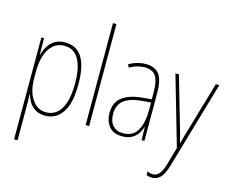

<svg xmlns="http://www.w3.org/2000/svg" viewBox="-130 -950 1670 1382"><g transform="rotate(15 705.0 -259.0)"><path d="M254 -537Q422 -537 422 -270Q422 -127 375 -58.5Q328 10 248 10Q205 10 175.5 -7.5Q146 -25 129 -52.5Q112 -80 104 -110H101Q103 -76 103 -21V232H77V-527H97L98 -403H100Q109 -438 127.5 -468.5Q146 -499 176.5 -518Q207 -537 254 -537ZM253 -512Q205 -512 171.5 -483Q138 -454 120.5 -402.5Q103 -351 103 -284V-232Q103 -130 144 -72.5Q185 -15 249 -15Q291 -15 324.5 -40.5Q358 -66 377.5 -122Q397 -178 397 -270Q397 -388 361 -450Q325 -512 253 -512Z M574 0H548V-760H574Z M853 -537Q922 -537 954 -495.5Q986 -454 986 -356V0H965L963 -96H961Q953 -69 936.5 -45Q920 -21 892.5 -5.5Q865 10 822 10Q754 10 722.5 -31Q691 -72 691 -129Q691 -208 742.5 -247.5Q794 -287 887 -296L960 -303V-351Q960 -441 934.5 -476.5Q909 -512 853 -512Q829 -512 800.5 -505Q772 -498 740 -480L730 -503Q758 -519 790 -528Q822 -537 853 -537ZM887 -273Q804 -265 761 -230.5Q718 -196 718 -129Q718 -74 745.5 -43.5Q773 -13 822 -13Q896 -13 928.5 -70.5Q961 -128 961 -220V-279Z M1076 -527H1102L1211 -150Q1220 -118 1225 -100Q1230 -82 1232.5 -72Q1235 -62 1238 -52H1240Q1246 -80 1252.5 -102.5Q1259 -125 1267 -150L1377 -527H1403L1214 122Q1195 188 1169 215Q1143 242 1106 242Q1095 242 1085.5 240Q1076 238 1065 234V206Q1086 217 1106 217Q1131 217 1151.5 196Q1172 175 1189 116L1225 -11Z"/></g></svg>

Font: Noto Sans Khmer Condensed Thin
Style: Regular
Weight: 100
Width: 3
Designer: Danh Hong and the Monotype Design Team
Foundry: Monotype Imaging Inc.
Version: Version 2.004; ttfautohint (v1.8.4.7-5d5b)